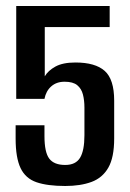

<svg xmlns="http://www.w3.org/2000/svg" viewBox="-20 -611 432 639"><path d="M197 8Q138 8 101.5 -4.5Q65 -17 48.5 -51.5Q32 -86 32 -150V-194H128V-158Q128 -104 144 -83Q160 -62 197 -62Q232 -62 246.5 -86Q261 -110 261 -161V-253Q261 -277 256 -296.5Q251 -316 237 -327.5Q223 -339 195 -339Q168 -339 150.5 -323.5Q133 -308 128 -282H34V-591H345V-521H129V-357Q140 -376 164.5 -389.5Q189 -403 231 -403Q297 -403 328.5 -375Q360 -347 360 -276V-150Q360 -87 340.5 -53Q321 -19 284.5 -5.5Q248 8 197 8Z"/></svg>

Font: Alumni Sans SemiBold
Style: Regular
Weight: 600
Designer: Robert E. Leuschke
Foundry: Robert E. Leuschke
Version: Version 1.018